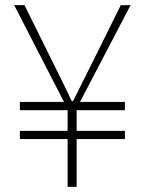

<svg xmlns="http://www.w3.org/2000/svg" viewBox="-20 -724 561 744"><path d="M242 0V-185H57V-217H242V-297H57V-329H228L35 -704H75L184 -484Q202 -447 220.5 -410Q239 -373 258 -332H263Q284 -373 302 -410Q320 -447 339 -484L448 -704H486L290 -329H464V-297H277V-217H464V-185H277V0Z"/></svg>

Font: Noto Sans HK Thin
Style: Regular
Weight: 100
Designer: Ryoko NISHIZUKA 西塚涼子 (kana, bopomofo & ideographs); Paul D. Hunt (Latin, Greek & Cyrillic); Sandoll Communications 산돌커뮤니
Foundry: Adobe
Version: Version 2.004-H2;hotconv 1.0.118;makeotfexe 2.5.65603